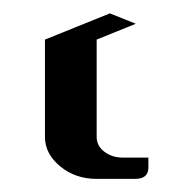

<svg xmlns="http://www.w3.org/2000/svg" viewBox="-20 -426 292 290"><path d="M47.9 -219.2V-366.2L146 -405.8L185.1 -390.1L126 -366.2V-219.2Q126 -205.6 137.7 -196.8Q149.4 -188 165 -188H204.1V-172.9Q204.1 -155.8 184.1 -155.8H126Q93.8 -155.8 70.8 -174.8Q47.9 -193.8 47.9 -219.2Z"/></svg>

Font: Hhenum
Style: Regular
Weight: 400
Designer: T. Christopher White
Version: Version 1.0